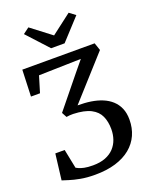

<svg xmlns="http://www.w3.org/2000/svg" viewBox="-176 -1064 919 1164"><g transform="rotate(-20 283.5 -482.0)"><path d="M231.8 7Q179.2 7 138.4 -0.6Q97.5 -8.2 69.5 -17.3Q41.5 -26.3 27.5 -30.6L47.8 -197.4H108.2L133.1 -74Q137.4 -71.6 148.9 -66.1Q160.4 -60.7 182.1 -55.8Q203.8 -51 238.6 -51Q285.1 -51 318.9 -64.2Q352.6 -77.4 374.5 -100.8Q396.3 -124.2 406.8 -154.8Q417.3 -185.3 417.3 -219.6Q417.3 -267.8 401 -304.1Q384.7 -340.5 344.2 -361.6Q303.7 -382.7 231 -385.2Q219.4 -385.2 208.7 -384.6Q198 -384 187.2 -382L170 -414.1L335.9 -618.3L389.2 -682.9L116.9 -676.1L85.3 -571.7H27L33.4 -743H500.1L516.7 -694.1L274.2 -424.9Q296.2 -424.9 317.5 -423.5Q338.8 -422.2 358.9 -419.1Q398.7 -413 431.8 -399.4Q464.9 -385.8 489.3 -363.5Q513.6 -341.2 527.1 -310Q540.5 -278.8 540.5 -236.9Q540.5 -182.6 520.4 -137.7Q500.2 -92.8 460.9 -60.4Q421.5 -28 364 -10.5Q306.5 7 231.8 7ZM242 -805.3 116.4 -942.1 155.6 -971.3 285.5 -872.1 415.3 -971.3 454.5 -941.8 329 -805.3Z"/></g></svg>

Font: Merriweather Light
Style: Regular
Weight: 300
Version: Version 2.100